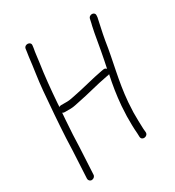

<svg xmlns="http://www.w3.org/2000/svg" viewBox="-184 -815 890 979"><g transform="rotate(-30 261.5 -325.5)"><path d="M88 38 96.3 -120C97.4 -140.7 98.3 -164.7 99.1 -192C100.5 -218.7 102.3 -246.7 104.5 -276C105.1 -288 106.1 -301.3 107.6 -316C110.8 -313.3 114.7 -312 119.4 -312H156.4C173 -312 195.4 -318.2 210.3 -321C270.1 -332.3 332.7 -351.2 393 -362L404.1 -364C407.4 -364 410.5 -365 413.2 -367C400.9 -309.2 392.4 -257.9 387.2 -195C385.4 -161 385.4 -161 384.1 -135C383.6 -101.7 384.1 -63.5 386.8 -34L387.6 -12C389.5 13.5 428.7 7.5 426.9 -17L425 -38C423.8 -66.8 422.7 -103.6 423.1 -135C424.4 -161 424.4 -161 426.2 -194C436.2 -315.4 464.5 -409.4 481.5 -524C491 -578.9 497.9 -601.4 507 -648L507.3 -655C512 -681.3 473.8 -682.8 469.5 -659L464.3 -635C458.9 -616.1 458.9 -607.2 453.8 -587C443.8 -528.2 430.2 -452.3 417.7 -395C413.3 -401 407.5 -403.3 400.1 -402L388 -400C328.2 -389.2 264.3 -370.3 204.3 -359C192.1 -356.7 173.4 -352 158.4 -352H121.4C117.4 -352 113.7 -350.7 110.2 -348C110.8 -358 110.8 -358 111.3 -369C117.1 -447.9 124.7 -526.3 135.2 -595C140.2 -628.6 140.8 -647.1 146.3 -674L148.1 -688C152.4 -712.4 113.9 -715.7 109.3 -692L107.5 -678C105.7 -668.7 104.2 -658.3 102.9 -647C96.2 -584.8 85.6 -529.7 79.7 -461.5C72.1 -373.8 64.7 -280.3 60.1 -192C59.3 -164.7 58.4 -140.7 57.3 -120L49 38C48.5 48.6 56.4 57 67 57C77.6 57 87.5 48.6 88 38Z"/></g></svg>

Font: Just Breathe
Style: Obl1
Weight: 400
Foundry: Cannot Into Space Fonts
Version: Version 0.72